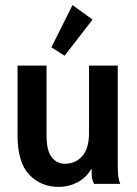

<svg xmlns="http://www.w3.org/2000/svg" viewBox="-20 -723 540 755"><path d="M212 12Q141 12 95 -36Q49 -84 49 -192V-465H163V-192Q163 -130 183.5 -104.5Q204 -79 235 -79Q277 -79 303.5 -109Q330 -139 330 -200V-465H443V-74Q443 -52 444.5 -34.5Q446 -17 453 0H350Q342 -15 341 -30Q340 -45 340 -60Q319 -24 284.5 -6Q250 12 212 12ZM234 -504 182 -537 265 -703 344 -646Z"/></svg>

Font: Inconsolata
Style: Bold
Weight: 700
Monospace: yes
Designer: Raph Levien, Cyreal, Brenton Simpson
Foundry: Raph Levien, Cyreal, Google
Version: Version 3.100; ttfautohint (v1.8.4.7-5d5b)